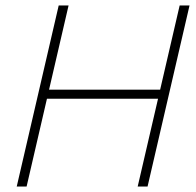

<svg xmlns="http://www.w3.org/2000/svg" viewBox="-20 -680 716 700"><path d="M671 -660 518 0H482L635 -660ZM230 -660 77 0H41L194 -660ZM582 -353 574 -320H134L142 -353Z"/></svg>

Font: Kantumruy Pro ExtraLight
Style: Italic
Weight: 250
Italic angle: -13°
Version: Version 1.002